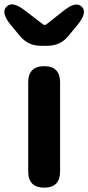

<svg xmlns="http://www.w3.org/2000/svg" viewBox="-51 -865 407 885"><path d="M153 0Q79 0 79 -75V-485Q79 -560 153 -560Q226 -560 226 -485V-75Q226 0 153 0ZM137 -654Q78 -654 41 -699L-2 -751Q-48 -807 -21 -834Q5 -862 62 -818L147 -753Q155 -747 163 -753L243 -816Q299 -861 326 -834Q353 -807 307 -751L264 -699Q227 -654 168 -654Z"/></svg>

Font: Resource Han Rounded KR
Style: Bold
Weight: 700
Designer: Cyano Hao (round all glyphs); Ryoko NISHIZUKA 西塚涼子 (kana, bopomofo & ideographs); Paul D. Hunt (Latin, Greek & Cyrillic)
Foundry: Cyano Hao
Version: 0.990